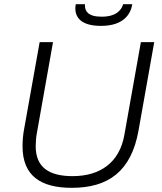

<svg xmlns="http://www.w3.org/2000/svg" viewBox="-20 -888 778 920"><path d="M464 -764C571 -764 606 -819 614 -868H570C564 -846 543 -808 467 -808C400 -808 388 -836 387 -860V-868H343C342 -861 341 -855 341 -848C341 -805 368 -764 464 -764ZM324 12C497 12 609 -65 644 -264L719 -686H655L576 -242C553 -110 461 -44 328 -44C215 -44 151 -86 151 -188C151 -204 153 -234 157 -252L234 -686H170L96 -272C90 -243 88 -210 88 -187C88 -44 177 12 324 12Z"/></svg>

Font: Archivo ExtraLight
Style: Italic
Weight: 200
Italic angle: -10°
Designer: Hector Gatti
Foundry: Omnibus-Type
Version: Version 2.001